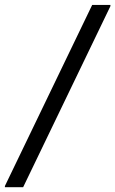

<svg xmlns="http://www.w3.org/2000/svg" viewBox="-66 -687 474 790"><path d="M-45.8 83.3V78.3L313.3 -666.7H388.3V-661.7L29.2 83.3Z"/></svg>

Font: Familjen Grotesk
Style: Italic
Weight: 400
Italic angle: -9.46201°
Designer: Anders Wikstroem, Jonas Baeckman, Matilda Gysing, Kristian Moeller
Foundry: Familjen STHLM AB
Version: Version 2.000